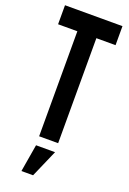

<svg xmlns="http://www.w3.org/2000/svg" viewBox="-180 -810 734 1091"><g transform="rotate(20 187.0 -265.0)"><path d="M129.5 0V-635H13V-750H360.5V-635H244.5V0ZM102.5 220 130.5 54H245.5L173 220Z"/></g></svg>

Font: Mohave Light SemiBold
Style: Regular
Weight: 600
Version: Version 2.003